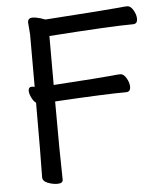

<svg xmlns="http://www.w3.org/2000/svg" viewBox="-53 -764 687 824"><g transform="rotate(-5 291.0 -351.5)"><path d="M161 15Q141 15 119.5 6.5Q98 -2 98 -19Q100 -108 100 -340Q90 -346 81.5 -363.5Q73 -381 73 -393Q73 -410 89 -410L100 -408V-634L96 -685Q96 -705 116 -705Q131 -705 151 -699L171 -692Q453 -711 488 -715Q514 -718 526 -718Q540 -718 551.5 -698.5Q563 -679 563 -661Q563 -639 544 -639Q456 -639 182 -620V-409Q397 -423 433 -427Q459 -430 471 -430Q485 -430 496.5 -410.5Q508 -391 508 -373Q508 -351 489 -351Q404 -351 182 -338Q182 -107 185 -1Q185 15 161 15Z"/></g></svg>

Font: linja waso lili
Style: Bold
Weight: 400
Designer: Fontworks Inc.
Version: Version 1.000;August 6, 2022;FontCreator 14.0.0.2814 64-bit